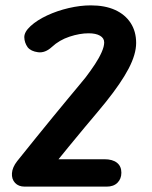

<svg xmlns="http://www.w3.org/2000/svg" viewBox="-20 -695 566 715"><path d="M432 -52Q432 -29 417.5 -14.5Q403 0 377 0H72Q49 0 36 -14Q23 -28 24.5 -50Q26 -72 44 -95Q80 -140 114 -182Q148 -224 177.5 -260Q207 -296 231.5 -325.5Q256 -355 273.5 -376Q291 -397 299 -407Q318 -432 333.5 -455.5Q349 -479 358.5 -500.5Q368 -522 368 -537Q368 -553 352.5 -562Q337 -571 310 -571Q277 -571 239 -558.5Q201 -546 173 -520Q148 -497 121.5 -500.5Q95 -504 83 -519Q71 -536 70.5 -556Q70 -576 94 -598Q118 -620 155.5 -637.5Q193 -655 236 -665Q279 -675 318 -675Q371 -675 408.5 -658Q446 -641 466.5 -609.5Q487 -578 487 -535Q487 -493 459 -439.5Q431 -386 374 -315Q362 -300 341.5 -275.5Q321 -251 294 -219Q267 -187 237 -150Q207 -113 176 -75L163 -102H369Q399 -102 415.5 -89Q432 -76 432 -52Z"/></svg>

Font: Edu SA Beginner
Style: Bold
Weight: 700
Version: Version 1.003